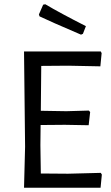

<svg xmlns="http://www.w3.org/2000/svg" viewBox="-20 -883 522 903"><path d="M193 -863Q260 -823 384 -760L370 -724L361 -720Q216 -782 166 -806L163 -815L183 -861ZM454 -70 459 -62 453 0H93L98 -193L93 -641H454L458 -633L452 -571L301 -574L174 -573L172 -362L292 -360L398 -363L404 -356L397 -294L285 -296L171 -295L170 -200L172 -67L300 -66Z"/></svg>

Font: Alegreya Sans SC
Style: Regular
Weight: 400
Designer: Juan Pablo del Peral
Foundry: Huerta Tipografica
Version: Version 2.007